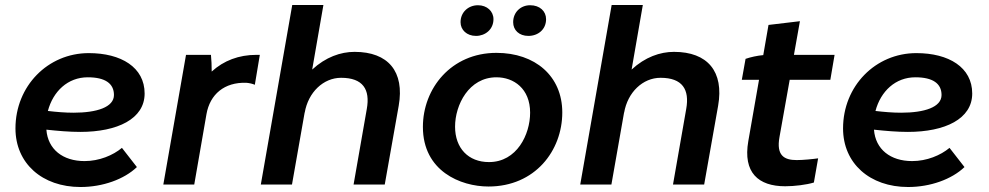

<svg xmlns="http://www.w3.org/2000/svg" viewBox="-20 -740 3965 770"><path d="M303 10C392 10 478 -21 529 -70L469 -147C433 -117 378 -94 319 -94C232 -94 172 -141 166 -220C212 -215 258 -211 302 -211C451 -211 560 -263 560 -365C560 -470 466 -527 336 -527C172 -527 42 -395 42 -225C42 -85 149 10 303 10ZM172 -295C193 -374 252 -430 332 -430C402 -430 437 -405 437 -359C437 -310 368 -288 275 -288C241 -288 206 -291 172 -295Z M635 0H759L808 -282C822 -362 880 -411 968 -408C980 -407 993 -404 1002 -400L1022 -520H1008C938 -520 877 -497 829 -453C829 -476 828 -501 826 -520H726Z M1026 0H1151L1202 -290V-288C1216 -370 1277 -428 1348 -428C1436 -428 1465 -381 1451 -303L1398 0H1523L1579 -316C1603 -453 1537 -532 1402 -532C1346 -532 1286 -511 1232 -461L1277 -720H1152Z M1939 8C2126 8 2235 -136 2235 -289C2235 -435 2126 -528 1971 -528C1789 -528 1676 -385 1676 -231C1676 -54 1827 8 1939 8ZM1941 -90C1858 -90 1805 -146 1805 -232C1805 -319 1860 -430 1971 -430C2040 -430 2106 -385 2106 -288C2106 -201 2053 -90 1941 -90ZM1889 -596C1926 -596 1959 -622 1959 -663C1959 -695 1933 -719 1897 -719C1858 -719 1827 -691 1827 -651C1827 -620 1852 -596 1889 -596ZM2099 -596C2138 -596 2170 -622 2170 -663C2170 -695 2145 -719 2106 -719C2068 -719 2038 -691 2038 -651C2038 -619 2062 -596 2099 -596Z M2307 0H2432L2483 -290V-288C2497 -370 2558 -428 2629 -428C2717 -428 2746 -381 2732 -303L2679 0H2804L2860 -316C2884 -453 2818 -532 2683 -532C2627 -532 2567 -511 2513 -461L2558 -720H2433Z M3129 7C3166 7 3215 1 3244 -8L3261 -105C3241 -102 3200 -98 3175 -98C3124 -98 3093 -117 3106 -190L3147 -420H3310L3327 -520H3164L3188 -655L3062 -640L3041 -519C3018 -517 2990 -511 2970 -504L2955 -420H3024L2981 -174C2959 -48 3021 7 3129 7Z M3622 10C3711 10 3797 -21 3848 -70L3788 -147C3752 -117 3697 -94 3638 -94C3551 -94 3491 -141 3485 -220C3531 -215 3577 -211 3621 -211C3770 -211 3879 -263 3879 -365C3879 -470 3785 -527 3655 -527C3491 -527 3361 -395 3361 -225C3361 -85 3468 10 3622 10ZM3491 -295C3512 -374 3571 -430 3651 -430C3721 -430 3756 -405 3756 -359C3756 -310 3687 -288 3594 -288C3560 -288 3525 -291 3491 -295Z"/></svg>

Font: Fixel Display 20240404 SemiBold
Style: Italic
Weight: 600
Italic angle: -10°
Designer: AlfaBravo + MacPaw
Foundry: Kyrylo Tkachov, Marchela Mozhyna, Serhii Makarenko, Maria Weinstein, Zakhar Kryvoshyya
Version: Version 1.211;Glyphs 3.2 (3225)